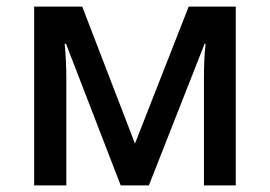

<svg xmlns="http://www.w3.org/2000/svg" viewBox="-20 -559 815 579"><path d="M691 -539V0H595V-320Q595 -347 596 -374Q597 -401 600 -427H597L429 0H344L179 -427H175Q180 -377 180 -317V0H83V-539H228L387 -126L549 -539Z"/></svg>

Font: Noto Sans Medium
Style: Regular
Weight: 500
Designer: Monotype Design Team
Foundry: Monotype Imaging Inc.
Version: Version 2.007